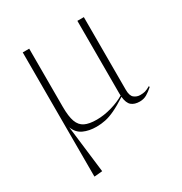

<svg xmlns="http://www.w3.org/2000/svg" viewBox="-172 -637 935 989"><g transform="rotate(-30 295.0 -143.0)"><path d="M467.5 -80Q467.5 -44 483.2 -31.5Q499 -19 519 -19Q536 -19 548 -22.2Q560 -25.5 580.5 -37V-30Q561.5 -13 542.8 -2Q524 9 500.5 9Q469.5 9 451.8 -5.8Q434 -20.5 430 -59.5Q386 -31 354.2 -16Q322.5 -1 296.2 4.5Q270 10 242.5 10Q199 10 166 -5Q133 -20 118.5 -58L152.5 222.5L109 226.5H104V-512H142.5V-165.5Q142.5 -109 154 -77.5Q165.5 -46 191.5 -33.5Q217.5 -21 261.5 -21Q304.5 -21 350 -34Q395.5 -47 429.5 -67.5Q429 -74 429 -81.5V-512H467.5Z"/></g></svg>

Font: Newsreader 72pt ExtraLight
Style: Regular
Weight: 275
Designer: Hugues Gentile
Foundry: Production Type
Version: Version 1.003; ttfautohint (v1.8.3)